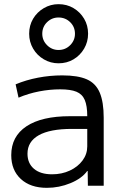

<svg xmlns="http://www.w3.org/2000/svg" viewBox="-20 -892 585 922"><path d="M205 10Q126 10 80 -32.5Q34 -75 34 -147Q34 -237 107 -285.5Q180 -334 316 -334H399Q399 -384 387 -412Q375 -440 347 -451.5Q319 -463 269 -463Q219 -463 167.5 -453Q116 -443 69 -423L55 -487Q105 -508 162.5 -519Q220 -530 279 -530Q354 -530 397 -511Q440 -492 459 -447Q478 -402 478 -327V0H402L401 -71H399Q373 -35 318.5 -12.5Q264 10 205 10ZM230 -55Q277 -55 315.5 -73Q354 -91 376.5 -121.5Q399 -152 399 -189V-273H326Q220 -273 166 -242.5Q112 -212 112 -154Q112 -108 143 -81.5Q174 -55 230 -55ZM261 -588Q223 -588 190.5 -607Q158 -626 139 -658.5Q120 -691 120 -730Q120 -770 139 -802Q158 -834 190.5 -853Q223 -872 261 -872Q301 -872 333 -853Q365 -834 384 -802Q403 -770 403 -730Q403 -691 384 -658.5Q365 -626 333 -607Q301 -588 261 -588ZM261 -652Q294 -652 317 -675Q340 -698 340 -730Q340 -763 317 -785.5Q294 -808 261 -808Q229 -808 206 -785.5Q183 -763 183 -730Q183 -698 206 -675Q229 -652 261 -652Z"/></svg>

Font: M PLUS 1 Thin
Style: Regular
Weight: 400
Version: Version 1.001